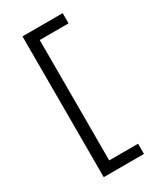

<svg xmlns="http://www.w3.org/2000/svg" viewBox="-235 -911 971 1141"><g transform="rotate(-30 250.0 -340.0)"><path d="M123 143V-823H399V-753H201V73H399V143Z"/></g></svg>

Font: Iosevka Curly
Style: Regular
Weight: 400
Monospace: yes
Designer: Belleve Invis
Foundry: Belleve Invis
Version: Version 22.1.2; ttfautohint (v1.8.4)